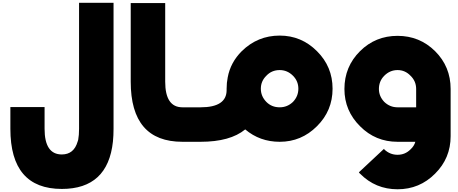

<svg xmlns="http://www.w3.org/2000/svg" viewBox="-20 -1028 3320 1392"><path d="M803.2 -1007.8V-94.2Q803.2 -44.9 798.8 -2Q762.2 341.8 428.2 341.8Q55.2 341.8 55.2 -94.2V-252H303.2V-94.2Q303.2 91.8 428.2 91.8Q516.1 91.8 543 -2L544.9 -7.8L546.9 -14.2Q553.2 -48.8 553.2 -94.2V-1007.8Z M1394.5 -250V0H1302.7Q927.7 0 927.7 -436V-1005.9H1177.7V-436Q1177.7 -250 1302.7 -250Z M2007.8 -250Q2063 -250 2104 -289.1Q2143.1 -330.1 2143.1 -384.8Q2143.1 -439.9 2104 -479Q2063 -520 2007.8 -520Q1949.7 -520 1911.1 -479Q1871.1 -439.9 1871.1 -384.8Q1871.1 -330.1 1911.1 -289.1Q1949.7 -250 2007.8 -250ZM2007.8 -770Q2165 -770 2277.8 -657.2Q2391.1 -544.9 2391.1 -384.8Q2391.1 -225.1 2277.8 -112.8Q2165 0 2007.8 0Q1863.8 0 1757.8 -89.8Q1648.9 0 1434.1 0H1378.9V-250H1434.1Q1623 -250 1623 -375V-384.8Q1623 -428.2 1630.9 -466.8Q1650.9 -575.2 1732.9 -657.2Q1848.1 -770 2007.8 -770Z M2727.1 -382.8Q2727.1 -330.1 2766.1 -289.1Q2807.1 -250 2862.3 -250H2997.1V-382.8Q2997.1 -439.9 2956.1 -479Q2917 -520 2862.3 -520Q2807.1 -520 2766.1 -479Q2727.1 -439.9 2727.1 -382.8ZM3247.1 -41Q3247.1 119.1 3134.3 231Q3022 344.2 2862.3 344.2Q2702.1 344.2 2590.3 231L2585.9 227.1L2582 221.2L2764.2 50.8L2766.1 55.2Q2807.1 94.2 2862.3 94.2Q2917 94.2 2956.1 55.2Q2982.9 30.8 2991.2 0H2862.3Q2702.1 0 2590.3 -112.8Q2477.1 -225.1 2477.1 -382.8Q2477.1 -544.9 2590.3 -657.2Q2702.1 -768.1 2862.3 -768.1Q3022 -768.1 3134.3 -657.2Q3247.1 -544.9 3247.1 -382.8Z"/></svg>

Font: DimaBlue
Style: Bold
Weight: 700
Designer: R.Balvardi
Foundry: Dima Software Group
Version: Version 1.00;February 3, 2019;FontCreator 11.5.0.2427 64-bit